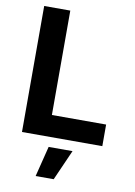

<svg xmlns="http://www.w3.org/2000/svg" viewBox="-100 -770 746 1061"><g transform="rotate(10 273.0 -240.0)"><path d="M59.9 -707H206.4V-121.2H510.7V0H59.9ZM219.3 55.7H353.4L277.8 226.6H176.5Z"/></g></svg>

Font: Pretendard JP Variable
Style: Regular
Weight: 400
Designer: Base glyphs from Inter by Rasmus Andersson; Hangul glyphs from Noto Sans CJK(Source Han Sans) by Jang Soo-young and Kang
Foundry: Kil Hyung-jin
Version: Version 1.307;Glyphs 3.2 (3192)